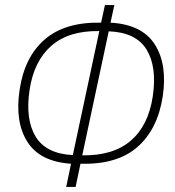

<svg xmlns="http://www.w3.org/2000/svg" viewBox="-20 -734 688 754"><path d="M240 0 259 -91Q137 -99 87.5 -177Q38 -255 57 -381Q76 -510 155.5 -579Q235 -648 377 -645L392 -714H429L414 -645Q538 -638 588 -559.5Q638 -481 619 -355Q599 -226 519.5 -156.5Q440 -87 296 -91L277 0ZM266 -125 370 -612Q250 -614 181.5 -554Q113 -494 96 -380Q79 -265 120 -197.5Q161 -130 266 -125ZM303 -124Q424 -122 493.5 -181.5Q563 -241 580 -356Q597 -472 555.5 -539.5Q514 -607 407 -611Z"/></svg>

Font: Noto Sans Condensed ExtraLight
Style: Italic
Weight: 200
Width: 3
Italic angle: -12°
Designer: Monotype Design Team
Foundry: Monotype Imaging Inc.
Version: Version 2.013; ttfautohint (v1.8.4.7-5d5b)